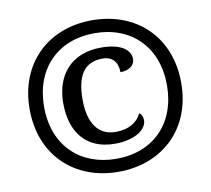

<svg xmlns="http://www.w3.org/2000/svg" viewBox="-81 -816 1006 917"><g transform="rotate(-10 422.5 -357.5)"><path d="M422 10C636 10 790 -134 790 -357C790 -581 636 -725 422 -725C208 -725 55 -580 55 -358C55 -134 209 10 422 10ZM423 -53C250 -53 125 -166 125 -357C125 -545 247 -662 423 -662C600 -662 721 -544 721 -358C721 -173 603 -53 423 -53ZM428 -125C532 -125 584 -171 584 -211C584 -227 578 -242 567 -248C549 -210 510 -180 441 -180C358 -180 312 -245 312 -358C312 -472 348 -536 440 -536C494 -536 513 -498 513 -457C552 -457 583 -476 583 -509C583 -554 537 -589 442 -589C296 -589 218 -494 218 -358C218 -218 289 -125 428 -125Z"/></g></svg>

Font: Noto Serif Malayalam ExtraBold
Style: Regular
Weight: 800
Designer: Indian type Foundry, Jelle Bosma, Monotype Design Team
Foundry: Monotype Imaging Inc.
Version: Version 2.104